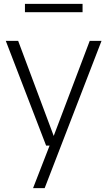

<svg xmlns="http://www.w3.org/2000/svg" viewBox="-20 -753 554 993"><path d="M151 220 236.5 0 254 -40 444 -541.5H505L211 220ZM218.5 0 10 -541.5H74L276.5 0ZM109 -690V-733H407V-690Z"/></svg>

Font: Encode Sans Condensed Thin Light
Style: Regular
Weight: 300
Version: Version 3.002